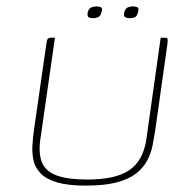

<svg xmlns="http://www.w3.org/2000/svg" viewBox="-20 -578 600 601"><path d="M386 -521Q378 -521 372 -524Q366 -527 369 -540Q373 -553 381.5 -555.5Q390 -558 396 -558Q403 -558 409.5 -555.5Q416 -553 412 -540Q409 -527 402 -524Q395 -521 386 -521ZM272 -521Q263 -521 257.5 -524Q252 -527 255 -541Q259 -553 267.5 -555.5Q276 -558 282 -558Q289 -558 295.5 -555.5Q302 -553 298 -541Q295 -528 287.5 -524.5Q280 -521 272 -521ZM467 -178Q463 -151 458 -125Q453 -99 441 -76Q429 -53 406 -35Q383 -17 345 -7Q307 3 249 3Q193 3 159 -7Q125 -17 107.5 -35Q90 -53 85 -75.5Q80 -98 81.5 -124Q83 -150 87 -176L125 -440Q126 -448 127.5 -452.5Q129 -457 132 -458.5Q135 -460 140 -460H152L106 -140Q100 -94 112.5 -67Q125 -40 159.5 -28Q194 -16 253 -16Q342 -16 385 -45.5Q428 -75 438 -141L483 -460H494Q500 -460 502.5 -458.5Q505 -457 505 -452.5Q505 -448 504 -440Z"/></svg>

Font: Genos Thin Thin
Style: Italic
Weight: 250
Italic angle: -8°
Version: Version 1.010